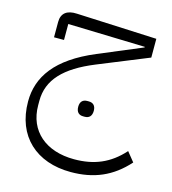

<svg xmlns="http://www.w3.org/2000/svg" viewBox="-111 -535 831 929"><g transform="rotate(15 304.5 -70.0)"><path d="M317 28H325C346 28 360 16 360 -11C360 -37 346 -49 325 -49H317C296 -49 282 -37 282 -11C282 16 296 28 317 28ZM328 304C443 304 532 267 609 181L571 134C504 209 427 240 328 240C187 240 93 162 93 32V10C93 -96 165 -170 309 -229L562 -332V-426L160 -444C110 -447 82 -426 82 -382V-305H132V-385L518 -374V-371L301 -280C112 -201 41 -96 41 27C41 201 156 304 328 304Z"/></g></svg>

Font: IBM Plex Arabic Light
Style: Regular
Weight: 300
Designer: Mike Abbink, Paul van der Laan, Pieter van Rosmalen, Wael Morcos, Khajak Apelian
Foundry: Bold Monday
Version: Version 1.0